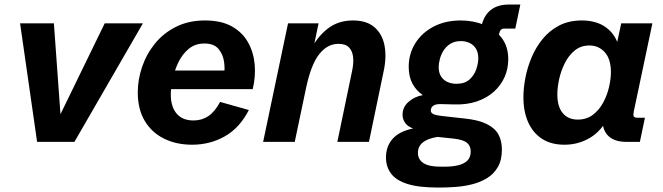

<svg xmlns="http://www.w3.org/2000/svg" viewBox="-20 -631 2947 854"><path d="M145 0 69.3 -527.3H219.7L251.5 -87.9H231.9L445.8 -527.3H615.7L311 0Z M834.5 12.7Q764.6 12.7 710 -14.2Q655.3 -41 624 -93Q592.8 -145 592.8 -220.2Q592.8 -277.3 612.1 -333.7Q631.3 -390.1 668.9 -436.8Q706.5 -483.4 762.7 -511.7Q818.8 -540 892.1 -540Q963.9 -540 1011 -513.7Q1058.1 -487.3 1083 -443.1Q1107.9 -398.9 1112.8 -344.7Q1117.7 -290.5 1104 -234.4H686.5L703.6 -317.4H995.6L975.6 -292Q981.4 -322.8 976.6 -356.4Q971.7 -390.1 951.4 -413.8Q931.2 -437.5 889.2 -437.5Q848.1 -437.5 819.3 -413.6Q790.5 -389.6 772.9 -352.8Q755.4 -315.9 747.6 -277.3Q739.7 -238.8 739.7 -210.4Q739.7 -156.7 765.4 -126Q791 -95.2 840.8 -95.2Q877.9 -95.2 906.7 -114.5Q935.5 -133.8 959 -177.7L1086.9 -141.6Q1046.4 -62.5 980.5 -24.9Q914.6 12.7 834.5 12.7Z M1150.4 0 1261.2 -527.3H1397L1372.1 -408.2L1373 -429.7Q1405.8 -482.9 1448.7 -511.5Q1491.7 -540 1549.8 -540Q1610.8 -540 1645.5 -510Q1680.2 -480 1690.2 -429Q1700.2 -377.9 1686.5 -314.5L1621.1 0H1480.5L1545.9 -314.5Q1553.2 -347.7 1550.8 -375.2Q1548.3 -402.8 1533 -419.4Q1517.6 -436 1485.4 -436Q1436.5 -436 1400.1 -390.4Q1363.8 -344.7 1341.8 -241.7L1291 0Z M1925.3 203.1Q1841.3 203.1 1791 186.8Q1740.7 170.4 1718.8 140.4Q1696.8 110.4 1696.8 69.3Q1696.8 20 1726.3 -13.4Q1755.9 -46.9 1817.4 -59.6Q1793 -68.4 1781.7 -85Q1770.5 -101.6 1770.5 -120.6Q1770.5 -154.8 1797.4 -178.2Q1824.2 -201.7 1860.8 -208Q1832.5 -226.6 1815.2 -257.8Q1797.9 -289.1 1797.9 -334Q1797.9 -391.6 1827.1 -438.5Q1856.4 -485.4 1908.7 -512.7Q1960.9 -540 2029.3 -540Q2084.5 -540 2132.8 -520.8Q2181.2 -501.5 2210.9 -463.1Q2240.7 -424.8 2240.7 -367.2Q2240.7 -325.2 2224.4 -288.3Q2208 -251.5 2177 -223.4Q2146 -195.3 2101.1 -179.9Q2056.2 -164.6 1999 -166.5L1942.4 -168Q1918 -168.9 1907 -160.6Q1896 -152.3 1896 -139.6Q1896 -130.4 1905.5 -124.5Q1915 -118.7 1949.2 -114.7L2045.9 -104Q2107.4 -97.7 2144 -79.8Q2180.7 -62 2196.5 -33.7Q2212.4 -5.4 2212.4 34.2Q2212.4 81.1 2194.3 112.1Q2176.3 143.1 2146.2 161.4Q2116.2 179.7 2080.1 188.7Q2043.9 197.8 2007.1 200.4Q1970.2 203.1 1938 203.1ZM1939 110.4H1959Q1990.2 110.4 2016.4 104.5Q2042.5 98.6 2058.1 84Q2073.7 69.3 2073.7 42.5Q2073.7 18.1 2057.1 4.2Q2040.5 -9.8 1997.1 -14.6L1925.8 -22Q1882.8 -15.1 1860.8 2.4Q1838.9 20 1838.9 48.8Q1838.9 78.6 1863.5 94.5Q1888.2 110.4 1939 110.4ZM2010.3 -258.3Q2047.4 -258.3 2068.6 -277.6Q2089.8 -296.9 2098.6 -323.5Q2107.4 -350.1 2107.4 -371.6Q2107.4 -397.5 2096.9 -414.6Q2086.4 -431.6 2068.8 -439.9Q2051.3 -448.2 2029.8 -448.2Q2002 -448.2 1982.9 -436Q1963.9 -423.8 1952.6 -405.8Q1941.4 -387.7 1936.3 -367.9Q1931.2 -348.1 1931.2 -332.5Q1931.2 -307.1 1942.1 -290.5Q1953.1 -273.9 1970.9 -266.1Q1988.8 -258.3 2010.3 -258.3ZM2106.4 -446.8 2121.1 -512.7Q2131.3 -561 2162.1 -585.9Q2192.9 -610.8 2243.2 -610.8H2294.4L2272 -503.9H2223.1Q2213.4 -503.9 2208 -498.5Q2202.6 -493.2 2199.7 -479L2189.9 -433.1Z M2490.7 12.7Q2431.6 12.7 2391.1 -13.4Q2350.6 -39.6 2329.3 -87.2Q2308.1 -134.8 2308.1 -199.2Q2308.1 -238.8 2316.9 -284.9Q2325.7 -331.1 2344.7 -376.2Q2363.8 -421.4 2394.3 -458.5Q2424.8 -495.6 2467.8 -517.8Q2510.7 -540 2567.9 -540Q2633.8 -540 2676.3 -508.5Q2718.8 -477.1 2732.4 -422.4L2719.7 -418L2743.2 -527.3H2881.8L2798.8 -134.3Q2795.9 -119.1 2798.8 -113.3Q2801.8 -107.4 2816.4 -107.4H2848.6L2826.2 0H2765.6Q2707 0 2679.9 -32.7Q2652.8 -65.4 2664.6 -122.6L2668 -141.6L2688.5 -115.2Q2657.2 -49.8 2605.2 -18.6Q2553.2 12.7 2490.7 12.7ZM2549.8 -99.1Q2589.4 -99.1 2617.4 -120.6Q2645.5 -142.1 2663.1 -175Q2680.7 -208 2689 -244.1Q2697.3 -280.3 2697.3 -310.1Q2697.3 -368.2 2670.2 -398.4Q2643.1 -428.7 2601.6 -428.7Q2563.5 -428.7 2536.4 -406.5Q2509.3 -384.3 2492.2 -350.1Q2475.1 -315.9 2467 -278.8Q2459 -241.7 2459 -211.4Q2459 -156.2 2483.2 -127.7Q2507.3 -99.1 2549.8 -99.1Z"/></svg>

Font: Schibsted Grotesk
Style: Bold Italic
Weight: 700
Italic angle: -12°
Designer: Bakken & Baeck AS, Henrik Kongsvoll
Foundry: Schibsted ASA
Version: Version 1.100;gftools[0.9.25]